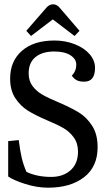

<svg xmlns="http://www.w3.org/2000/svg" viewBox="-20 -864 493 891"><path d="M18 -45V-209L67 -214Q73 -166 80.5 -133Q88 -100 103 -66Q153 -43 217 -43Q273 -43 307.5 -74Q342 -105 342 -160Q342 -199 322.5 -226Q303 -253 274.5 -269.5Q246 -286 198 -306Q144 -329 109.5 -350.5Q75 -372 51 -408.5Q27 -445 27 -499Q27 -580 81.5 -628Q136 -676 233 -676Q283 -676 326.5 -659Q370 -642 395.5 -613Q421 -584 421 -549Q421 -485 371 -485Q348 -485 335.5 -492Q323 -499 313 -513Q334 -534 334 -564Q334 -590 307 -607.5Q280 -625 232 -625Q176 -625 144.5 -599Q113 -573 113 -524Q113 -488 131.5 -464Q150 -440 177 -424.5Q204 -409 252 -389Q310 -364 346 -342Q382 -320 407.5 -280.5Q433 -241 433 -181Q433 -90 370 -41.5Q307 7 203 7Q151 7 96.5 -10.5Q42 -28 18 -45ZM195 -828Q209 -844 226 -844Q244 -844 257 -828L349 -721L326 -697L225 -774L124 -697L102 -721Z"/></svg>

Font: Caladea
Style: Regular
Weight: 400
Designer: Carolina Giovagnoli and Andres Torresi
Foundry: Carolina Giovagnoli & Andres Torresi
Version: Version 1.001